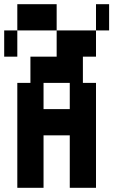

<svg xmlns="http://www.w3.org/2000/svg" viewBox="-20 -1020 540 915"><path d="M62.5 -1000H250V-875H437.5V-750H375V-625H437.5V-125H312.5V-375H187.5V-125H62.5V-625H125V-750H250V-875H62.5ZM187.5 -500H312.5V-625H187.5ZM437.5 -1000H500V-875H437.5ZM0 -875H62.5V-750H0Z"/></svg>

Font: Amiga Topaz Unicode Rus
Style: Regular
Weight: 400
Designer: dMG of Trueschool and Divine Stylers
Foundry: dMG of Trueschool and Divine Stylers
Version: Version 1.1